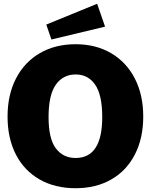

<svg xmlns="http://www.w3.org/2000/svg" viewBox="-20 -986 798 1016"><path d="M380 -752Q487 -752 568 -704.5Q649 -657 693.5 -570.5Q738 -484 738 -369Q738 -255 694 -169Q650 -83 569 -36.5Q488 10 380 10Q271 10 189.5 -36.5Q108 -83 64 -168.5Q20 -254 20 -369Q20 -484 64.5 -570.5Q109 -657 190.5 -704.5Q272 -752 380 -752ZM521 -366Q521 -484 483.5 -538Q446 -592 380 -592Q314 -592 275.5 -538Q237 -484 237 -366Q237 -252 275.5 -201Q314 -150 380 -150Q521 -150 521 -366ZM536 -845 252 -777 225 -856 494 -966Z"/></svg>

Font: Morrison Black
Style: Regular
Weight: 900
Designer: Pablo Impallari, Rodrigo Fuenzalida (Modified by Dan O. Williams)
Version: Version 0.03;June 6, 2019;FontCreator 11.5.0.2425 64-bit; tt